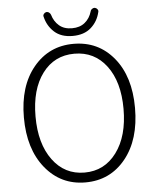

<svg xmlns="http://www.w3.org/2000/svg" viewBox="-61 -979 848 1042"><g transform="rotate(-5 363.0 -457.5)"><path d="M362.3 12.7Q228.5 12.7 144 -91.3Q59.6 -195.3 59.6 -367.2Q59.6 -538.1 144 -640.1Q228.5 -742.2 362.3 -742.2Q497.1 -742.2 581.1 -640.1Q665 -538.1 665 -367.2Q665 -194.3 581.1 -90.8Q497.1 12.7 362.3 12.7ZM362.3 -41Q470.7 -41 536.6 -129.9Q602.5 -218.8 602.5 -367.2Q602.5 -514.6 537.1 -601.6Q471.7 -688.5 362.3 -688.5Q252.9 -688.5 188 -601.6Q123 -514.6 123 -367.2Q123 -218.8 188.5 -129.9Q253.9 -41 362.3 -41ZM362.3 -785.2Q299.8 -785.2 262.7 -818.8Q225.6 -852.5 213.9 -903.3Q212.9 -905.3 212.9 -907.2Q212.9 -913.1 216.8 -918Q221.7 -924.8 230.5 -926.8Q231.4 -926.8 233.4 -926.8Q240.2 -926.8 245.1 -922.9Q252 -918 254.9 -910.2Q265.6 -873 292.5 -850.1Q319.3 -827.1 362.3 -827.1Q405.3 -827.1 432.6 -849.6Q460 -872.1 470.7 -909.2Q472.7 -918 480.5 -922.9Q485.4 -926.8 492.2 -926.8Q493.2 -926.8 495.1 -926.8Q503.9 -924.8 508.8 -918Q512.7 -913.1 512.7 -907.2Q512.7 -905.3 511.7 -902.3Q500 -851.6 462.4 -818.4Q424.8 -785.2 362.3 -785.2Z"/></g></svg>

Font: Gen Jyuu Gothic P Light
Style: Regular
Weight: 200
Designer: [Source Han Sans]
Ryoko NISHIZUKA  (kana & ideographs); Paul D. Hunt (Latin, Greek & Cyrillic); Wenlong ZHANG  (bopomofo
Version: Version 1.002.20150607